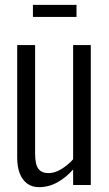

<svg xmlns="http://www.w3.org/2000/svg" viewBox="-20 -764 452 793"><path d="M141 9Q112 9 92 -6Q72 -21 61.5 -48Q51 -75 51 -114V-578H125V-130Q125 -85 138.5 -67Q152 -49 180 -49Q206 -49 232.5 -65Q259 -81 282 -106V-578H355V0H282V-64Q254 -32 218 -11.5Q182 9 141 9ZM116 -694V-744H296V-694Z"/></svg>

Font: Oswald Light
Style: Regular
Weight: 300
Designer: Vernon Adams
Foundry: Vernon Adams
Version: Version 4.103;gftools[0.9.33.dev8+g029e19f]